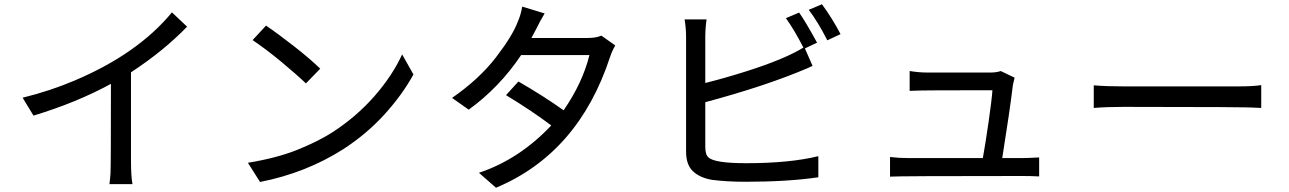

<svg xmlns="http://www.w3.org/2000/svg" viewBox="-20 -837 6040 900"><path d="M601 26H493Q496 5 498 -25.5Q500 -56 500 -444Q341 -357 137 -295L86 -379Q216 -411 331 -460Q626 -585 786 -779L857 -712Q748 -599 594 -498V-84Q594 -10 601 26Z M1199 16 1142 -74Q1277 -96 1373 -134.5Q1469 -173 1537 -216Q1651 -290 1735 -386Q1819 -482 1865 -582L1918 -488Q1866 -393 1782.5 -301Q1699 -209 1588 -137Q1413 -26 1199 16ZM1414 -446Q1370 -488 1299 -547Q1228 -606 1164 -649L1227 -717Q1283 -679 1358.5 -620Q1434 -561 1481 -515Z M2305 43 2225 -27Q2414 -90 2564 -249Q2474 -317 2352 -391L2410 -455Q2528 -387 2622 -320Q2711 -449 2743 -579H2423Q2321 -427 2177 -323L2099 -378Q2227 -467 2305 -568.5Q2383 -670 2407 -735Q2421 -766 2428 -806L2533 -774Q2509 -734 2495 -704L2471 -659H2735Q2774 -659 2799 -670L2864 -624Q2849 -598 2840 -571Q2692 -119 2305 43Z M3858 -648Q3815 -733 3771 -791L3833 -817Q3882 -750 3920 -677ZM3474 15Q3388 15 3317 6Q3260 -4 3228 -34.5Q3196 -65 3196 -126V-662Q3196 -706 3189 -746H3292Q3286 -703 3286 -662V-448Q3371 -469 3476 -502Q3659 -560 3746 -614Q3705 -694 3664 -752L3726 -778Q3757 -734 3810 -637L3753 -610L3789 -528Q3776 -523 3769 -519Q3574 -435 3286 -358V-148Q3286 -112 3301 -99Q3330 -72 3478 -72Q3682 -72 3816 -105V-6Q3673 15 3474 15Z M4152 -9V-101Q4194 -96 4238 -96H4587Q4599 -161 4614 -265.5Q4629 -370 4632 -414Q4297 -414 4271 -412Q4259 -411 4244 -411V-504Q4289 -497 4326 -497H4622Q4651 -497 4671 -504L4736 -473Q4730 -450 4728 -439Q4714 -321 4678 -96H4769Q4796 -96 4851 -99V-10Q4817 -12 4772 -12Q4193 -12 4152 -9Z M5892 -331Q5879 -331 5868 -332Q5831 -336 5247 -336Q5168 -336 5107 -331V-437Q5166 -432 5247 -432H5782Q5855 -432 5892 -438Z"/></svg>

Font: LXGW 975 Gothic SC
Style: Regular
Weight: 400
Version: Version 2.01;February 25, 2021